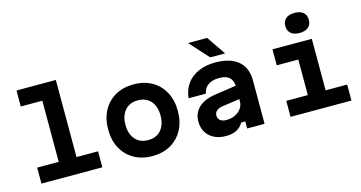

<svg xmlns="http://www.w3.org/2000/svg" viewBox="-89 -1272 3178 1689"><g transform="rotate(-15 1500.0 -428.0)"><path d="M117.7 -848H476V-145.6H672.3V0H117.7V-145.6H314V-702.4H117.7Z M1125.1 19Q1030.3 19 958.6 -21.6Q886.9 -62.3 847.3 -135.7Q807.7 -209.2 807.7 -307.4Q807.7 -405.7 847.3 -479.2Q886.9 -552.6 958.5 -593.2Q1030.1 -633.8 1124.9 -633.8Q1220.7 -633.8 1291.9 -593.2Q1363.1 -552.6 1402.7 -479.2Q1442.3 -405.7 1442.3 -307.4Q1442.3 -209.2 1402.7 -135.7Q1363.1 -62.3 1292 -21.6Q1220.9 19 1125.1 19ZM1125 -126.6Q1199.9 -126.6 1242.3 -175.2Q1284.7 -223.9 1284.7 -307.4Q1284.7 -391 1242.3 -439.6Q1199.9 -488.2 1125 -488.2Q1050.7 -488.2 1008 -439.6Q965.3 -391 965.3 -307.4Q965.3 -223.9 1008 -175.2Q1050.7 -126.6 1125 -126.6Z M2001.8 -390.9V-269.3L1827.9 -244Q1796 -239.3 1777.5 -222.2Q1759 -205.2 1759 -180.1Q1759 -151.8 1778.5 -135.5Q1797.9 -119.2 1836.5 -119.2Q1880.3 -119.2 1915.2 -136.3Q1950.2 -153.3 1970.7 -182.2Q1991.3 -211 1991.3 -246.4V-380Q1991.3 -436.3 1961 -464.6Q1930.8 -492.9 1868 -492.9Q1826.4 -492.9 1794.7 -480.7Q1763.1 -468.4 1744.3 -445.5Q1725.5 -422.6 1720.2 -390H1562.2Q1569.7 -465.9 1609.4 -520.5Q1649.1 -575.1 1715.6 -604.5Q1782.1 -633.8 1869 -633.8Q2004.4 -633.8 2077.1 -572.6Q2149.8 -511.4 2149.8 -396.9V0H1991.3V-64.5H1953.8Q1932.5 -25.2 1893.7 -4.6Q1854.9 16 1795.1 16Q1733.7 16 1687.9 -7.1Q1642.2 -30.2 1617.2 -72Q1592.2 -113.7 1592.2 -168.9Q1592.2 -247.4 1645.3 -296.7Q1698.4 -346.1 1796.1 -360.6ZM1974.8 -688.5H1839.1L1682.9 -860.8H1857.4Z M2386.4 -614.9H2744.7V-145.6H2941V0H2386.4V-145.6H2582.7V-469.3H2386.4ZM2655.7 -692Q2604.3 -692 2576.4 -716Q2548.4 -740 2548.4 -783.4Q2548.4 -826.7 2576.4 -850.7Q2604.3 -874.7 2655.7 -874.7Q2707.1 -874.7 2735.1 -850.7Q2763 -826.7 2763 -783.4Q2763 -740 2735.1 -716Q2707.1 -692 2655.7 -692Z"/></g></svg>

Font: Martian Mono SemiExpanded
Style: Regular
Weight: 400
Width: 6
Monospace: yes
Designer: Roman Shamin
Foundry: Evil Martians
Version: Version 1.000